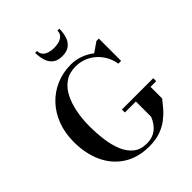

<svg xmlns="http://www.w3.org/2000/svg" viewBox="-269 -1139 1302 1302"><g transform="rotate(-45 382.0 -488.5)"><path d="M441 -299H741.5V-270.5H687V-159Q668 -134.5 643 -105.2Q618 -76 584.2 -49.8Q550.5 -23.5 504.5 -6.8Q458.5 10 397.5 10Q289 10 212.2 -38.8Q135.5 -87.5 95 -174.2Q54.5 -261 54.5 -375Q54.5 -460.5 81.5 -531.2Q108.5 -602 157 -653.2Q205.5 -704.5 270.8 -732.2Q336 -760 412 -760Q457.5 -760 500.2 -744.5Q543 -729 577.5 -701.5L647.5 -750H670.5V-536H644Q637.5 -576.5 618.5 -611.5Q599.5 -646.5 570.2 -672.8Q541 -699 504 -713.5Q467 -728 424.5 -728Q365 -728 323 -699Q281 -670 255.2 -619.8Q229.5 -569.5 217.2 -506.2Q205 -443 205 -375Q205 -307 213.5 -242.8Q222 -178.5 243.2 -127.5Q264.5 -76.5 302 -46.2Q339.5 -16 397.5 -16Q435 -16 461.2 -28Q487.5 -40 504.5 -57.8Q521.5 -75.5 531.8 -94Q542 -112.5 546.5 -125V-270.5H441ZM412 -840Q368.5 -840 343.2 -859.8Q318 -879.5 307.5 -912.8Q297 -946 297 -987H314.5Q314.5 -963 327.8 -948Q341 -933 363.2 -926Q385.5 -919 412 -919Q439 -919 461.5 -926Q484 -933 497.2 -948Q510.5 -963 510.5 -987H528.5Q528.5 -946 517.8 -912.8Q507 -879.5 481.2 -859.8Q455.5 -840 412 -840Z"/></g></svg>

Font: Bodoni Moda SC 9pt SemiBold
Style: Regular
Weight: 600
Designer: Owen Earl
Foundry: indestructible type
Version: Version 2.005